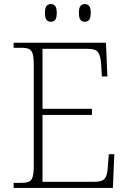

<svg xmlns="http://www.w3.org/2000/svg" viewBox="-20 -924 633 944"><path d="M47 0V-25H84Q108 -25 121.5 -30.5Q135 -36 140.5 -54Q146 -72 146 -108V-605Q146 -642 140.5 -660Q135 -678 122 -683.5Q109 -689 84 -689H47V-714H501L508 -548H481L477 -612Q474 -651 462 -667.5Q450 -684 410 -684H189V-389H432V-359H189V-30H442Q483 -30 495.5 -46.5Q508 -63 510 -102L515 -166H542L535 0ZM397 -817Q384 -817 376 -826Q368 -835 368 -861Q368 -886 376 -895Q384 -904 397 -904Q410 -904 418 -895Q426 -886 426 -861Q426 -835 418 -826Q410 -817 397 -817ZM230 -817Q217 -817 209 -826Q201 -835 201 -861Q201 -886 209 -895Q217 -904 230 -904Q243 -904 251 -895Q259 -886 259 -861Q259 -835 251 -826Q243 -817 230 -817Z"/></svg>

Font: Noto Serif Kannada ExtraLight
Style: Regular
Weight: 250
Version: Version 2.003